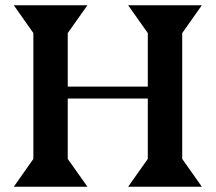

<svg xmlns="http://www.w3.org/2000/svg" viewBox="-20 -705 814 725"><path d="M32.2 0 106 -105V-580.1L32.2 -685.1H310.1L235.8 -580.1V-377.9H538.1V-580.1L463.9 -685.1H742.2L668 -580.1V-105L742.2 0H463.9L538.1 -105V-333H235.8V-105L310.1 0Z"/></svg>

Font: Bluu Next
Style: Bold
Weight: 700
Designer: Jean-Baptiste Morizot, Igor Stepanchenko (Cyrillic)
Foundry: Igor Stepanchenko
Version: Version 1.005